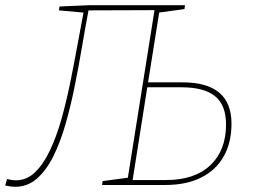

<svg xmlns="http://www.w3.org/2000/svg" viewBox="-47 -712 975 739"><path d="M11 7Q-5 7 -27 2L-20 -23Q-12 -21 -3.5 -19.5Q5 -18 14 -18Q56 -18 88 -49Q120 -80 145 -132.5Q170 -185 189 -252Q208 -319 223 -392.5Q238 -466 251 -538Q264 -610 276 -672L281 -663L180 -672L182 -687L298 -692H665L663 -677L560 -663L567 -672L522 -389L517 -395H656Q844 -395 844 -236Q844 -163 814 -110Q784 -57 727 -28.5Q670 0 589 0H346L348 -15L453 -29L444 -21L549 -681L554 -673L287 -672L295 -679Q282 -611 269 -534Q256 -457 240.5 -380Q225 -303 205 -233.5Q185 -164 158 -110Q131 -56 95 -24.5Q59 7 11 7ZM463 -16 457 -19H592Q702 -19 762.5 -76Q823 -133 823 -233Q823 -307 781 -341.5Q739 -376 652 -376H513L521 -383Z"/></svg>

Font: Bitter Thin
Style: Italic
Weight: 100
Italic angle: -9°
Designer: Sol Matas, and Bitter project Authors
Foundry: Sol Matas
Version: Version 2.002